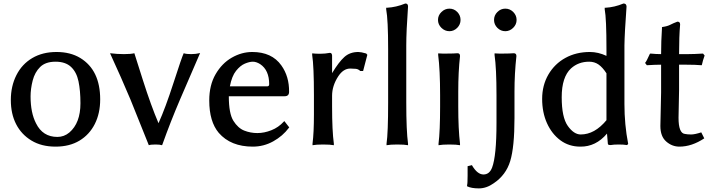

<svg xmlns="http://www.w3.org/2000/svg" viewBox="-20 -794 3968 1064"><path d="M424.8 -472.7Q535.2 -405.3 535.2 -243.2Q535.2 -166 505.4 -106.9Q475.6 -47.9 420.4 -14.6Q365.2 18.6 287.6 18.6Q210 18.6 154.3 -15.1Q98.6 -48.8 69.3 -106Q40 -163.1 40 -239.7Q40 -316.4 70.8 -377.4Q101.6 -438.5 158.7 -472.2Q215.8 -505.9 293 -505.9Q370.1 -505.9 424.8 -472.7ZM149.4 -259.8Q149.4 -168.9 179.7 -110.4Q216.8 -35.2 297.9 -35.2Q335 -35.2 364.3 -59.6Q425.8 -112.3 425.8 -221.7Q425.8 -292 415 -343.3Q404.3 -394.5 373.5 -423.3Q342.8 -452.1 287.6 -452.1Q232.4 -452.1 202.6 -422.9Q172.9 -393.6 161.1 -347.7Q149.4 -301.8 149.4 -259.8Z M589.8 -499Q629.9 -494.1 667 -494.1Q704.1 -494.1 724.6 -499Q725.6 -495.1 771.5 -351.1Q817.4 -207 858.4 -111.3Q896.5 -195.3 941.9 -335.9Q987.3 -476.6 998 -499Q1012.7 -494.1 1039.1 -494.1Q1065.4 -494.1 1088.9 -500L977.5 -242.2Q924.8 -119.1 879.9 6.8L877.9 10.7Q866.2 6.8 841.8 6.8Q815.4 6.8 804.7 10.7L703.1 -242.2Q651.4 -365.2 592.8 -492.2Z M1139.6 -237.3Q1139.6 -322.3 1174.8 -382.8Q1210 -443.4 1264.6 -474.6Q1319.3 -505.9 1377.9 -505.9Q1486.3 -505.9 1539.1 -431.6Q1583 -370.1 1582 -285.2Q1582 -260.7 1557.6 -260.7H1248Q1248 -165 1273.4 -124.5Q1298.8 -84 1333.5 -70.3Q1368.2 -56.6 1406.2 -56.6Q1444.3 -56.6 1483.9 -72.3Q1523.4 -87.9 1552.7 -120.1L1555.7 -123L1583 -87.9L1581.1 -85.9Q1546.9 -40 1494.1 -10.7Q1441.4 18.6 1380.9 18.6Q1258.8 18.6 1192.4 -57.6Q1139.6 -120.1 1139.6 -237.3ZM1253.9 -315.4H1460Q1471.7 -315.4 1471.7 -327.1Q1471.7 -405.3 1421.9 -438.5Q1400.4 -452.1 1381.3 -452.1Q1362.3 -452.1 1336.9 -441.4Q1311.5 -430.7 1288.1 -401.4Q1264.6 -372.1 1253.9 -315.4Z M1710 -489.3V-498H1713.9Q1727.5 -496.1 1754.4 -496.1Q1781.2 -496.1 1807.6 -501H1808.6Q1819.3 -501 1820.3 -486.3V-388.7Q1857.4 -450.2 1888.2 -478Q1918.9 -505.9 1965.8 -505.9Q1980.5 -505.9 2007.8 -498H2008.8L2015.6 -490.2L1992.2 -400.4H1976.6Q1965.8 -411.1 1951.7 -412.6Q1937.5 -414.1 1920.9 -414.1Q1882.8 -414.1 1854.5 -371.1Q1820.3 -318.4 1820.3 -263.7V-204.1Q1820.3 -69.3 1830.1 2V10.7Q1810.5 6.8 1770.5 6.8Q1732.4 6.8 1711.9 10.7V2Q1719.7 -58.6 1719.7 -160.2V-266.6Q1719.7 -426.8 1710 -489.3Z M2120.1 -742.2V-751H2124Q2175.8 -753.9 2225.6 -774.4H2227.5Q2241.2 -774.4 2241.2 -757.8Q2231.4 -620.1 2231.4 -542V-226.6Q2231.4 -69.3 2241.2 2V10.7Q2221.7 6.8 2181.6 6.8Q2142.6 6.8 2122.1 10.7V2Q2130.9 -57.6 2130.9 -226.6V-521.5Q2130.9 -685.5 2120.1 -742.2Z M2407.2 -683.6Q2407.2 -709 2426.3 -727.5Q2445.3 -746.1 2470.7 -746.1Q2496.1 -746.1 2514.2 -727.5Q2532.2 -709 2532.2 -683.6Q2532.2 -658.2 2513.7 -639.6Q2495.1 -621.1 2470.7 -621.1Q2445.3 -621.1 2426.3 -639.6Q2407.2 -658.2 2407.2 -683.6ZM2408.2 -489.3V-498H2412.1Q2419.9 -497.1 2431.6 -497.1H2457Q2495.1 -497.1 2515.6 -499Q2529.3 -499 2529.3 -483.4Q2519.5 -395.5 2519.5 -286.1V-204.1Q2519.5 -79.1 2529.3 2.9V10.7Q2509.8 6.8 2469.7 6.8Q2430.7 6.8 2410.2 10.7V2Q2418.9 -67.4 2418.9 -204.1V-266.6Q2418.9 -407.2 2408.2 -489.3Z M2568.4 232.4Q2571.3 223.6 2571.3 179.7V127L2595.7 121.1L2596.7 124Q2626 172.9 2659.2 172.9Q2692.4 172.9 2707 134.8Q2731.4 70.3 2731.4 -112.3V-266.6Q2731.4 -415 2720.7 -489.3V-498H2725.6Q2733.4 -497.1 2745.1 -497.1H2770.5Q2805.7 -497.1 2827.1 -499Q2841.8 -499 2841.8 -483.4Q2831.1 -386.7 2831.1 -286.1V-139.6Q2831.1 20.5 2807.6 98.1Q2784.2 175.8 2715.8 221.7Q2675.8 250 2633.8 250Q2591.8 250 2568.4 238.3ZM2717.8 -683.6Q2717.8 -709 2736.3 -727.5Q2754.9 -746.1 2780.3 -746.1Q2805.7 -746.1 2824.2 -727.5Q2842.8 -709 2842.8 -683.6Q2842.8 -658.2 2823.7 -639.6Q2804.7 -621.1 2780.3 -621.1Q2754.9 -621.1 2736.3 -639.6Q2717.8 -658.2 2717.8 -683.6Z M3249 -505.9Q3294.9 -505.9 3340.8 -484.4V-521.5Q3340.8 -691.4 3331.1 -742.2V-751H3335Q3385.7 -753.9 3434.6 -774.4H3436.5Q3451.2 -774.4 3452.1 -757.8Q3441.4 -612.3 3440.4 -542V-217.8Q3440.4 -103.5 3460.9 2V3.9L3455.1 9.8H3453.1Q3436.5 6.8 3408.7 6.8Q3380.9 6.8 3364.3 9.8H3363.3Q3348.6 9.8 3348.6 2.9L3343.8 -53.7Q3282.2 19.5 3196.3 18.6Q3132.8 18.6 3085.4 -16.6Q3038.1 -51.8 3011.2 -111.3Q2984.4 -170.9 2984.4 -246.1Q2984.4 -321.3 3019 -380.9Q3053.7 -440.4 3113.3 -473.1Q3172.9 -505.9 3249 -505.9ZM3198.2 -48.8Q3275.4 -48.8 3340.8 -127.9V-387.7Q3319.3 -420.9 3296.9 -436.5Q3274.4 -452.1 3245.1 -452.1Q3185.5 -452.1 3144.5 -415Q3092.8 -367.2 3092.8 -255.4Q3092.8 -143.6 3126.5 -96.2Q3160.2 -48.8 3198.2 -48.8Z M3554.7 -445.3Q3562.5 -453.1 3581.1 -495.1L3583 -497.1H3585.9Q3616.2 -494.1 3643.6 -494.1Q3643.6 -565.4 3648.4 -637.7V-643.6L3651.4 -644.5Q3678.7 -648.4 3694.3 -656.7Q3710 -665 3733.4 -673.8H3735.4Q3749 -673.8 3749 -658.2Q3743.2 -591.8 3743.2 -494.1H3793Q3826.2 -494.1 3874 -497.1H3876L3884.8 -486.3L3876 -460L3869.1 -432.6H3866.2Q3833 -435.5 3783.2 -435.5H3743.2V-294.9L3740.2 -141.6Q3740.2 -55.7 3775.4 -51.8Q3790 -48.8 3810.1 -48.8Q3830.1 -48.8 3866.2 -60.5L3882.8 -27.3Q3813.5 18.6 3745.1 18.6Q3704.1 18.6 3671.9 -9.8Q3639.6 -38.1 3639.6 -95.7L3643.6 -282.2V-435.5Q3611.3 -435.5 3566.4 -432.6H3564.5Z"/></svg>

Font: GenEi LateMin P v2
Style: Medium
Weight: 500
Designer: o_tamon (Modified)
Foundry: o_tamon / Adobe Systems Incorporated / FONT 910 / Philipp H. Poll
Version: Version 2.1;Original Version 1.004